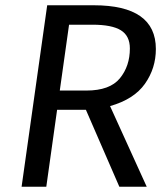

<svg xmlns="http://www.w3.org/2000/svg" viewBox="-20 -709 639 729"><path d="M308.1 -365.2Q397 -365.2 435.1 -411.6Q473.1 -458 473.1 -524.9Q473.1 -572.8 439 -594Q404.8 -615.2 331.1 -615.2H242.2L207 -365.2ZM571.8 -522.9Q571.8 -449.7 530.3 -390.9Q488.8 -332 397.9 -306.2L537.1 0H433.1L306.2 -292H196.8L155.8 0H62L159.2 -689H335.9Q571.8 -689 571.8 -522.9Z"/></svg>

Font: FiraSans-Italic
Style: Italic
Weight: 400
Italic angle: -8°
Designer: Carrois Corporate & Edenspiekermann AG
Foundry: Carrois Corporate GbR & Edenspiekermann AG
Version: Version 3.106;PS 003.106;hotconv 1.0.70;makeotf.lib2.5.58329